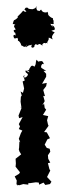

<svg xmlns="http://www.w3.org/2000/svg" viewBox="-20 -623 225 653"><path d="M160 -529C160 -529 161 -529 151 -542C167 -539 162 -543 162 -547C164 -556 159 -553 160 -561C151 -563 140 -574 150 -573C150 -573 146 -573 144 -570C145 -577 141 -587 139 -581C123 -578 119 -592 121 -590C113 -590 121 -582 106 -588C102 -601 103 -593 106 -603C97 -589 93 -596 86 -588C95 -595 92 -589 75 -594C81 -595 68 -600 66 -595C61 -586 59 -599 70 -583C65 -583 62 -583 59 -587C51 -577 54 -581 40 -567C40 -567 40 -563 42 -560C41 -568 42 -561 28 -554C31 -559 26 -555 23 -540C21 -546 31 -536 35 -541C20 -534 33 -528 33 -522C19 -521 33 -513 27 -511C27 -511 33 -519 33 -502C24 -510 24 -496 30 -492C44 -494 37 -497 41 -490V-482C40 -490 54 -475 52 -466C53 -474 56 -462 67 -464C73 -476 71 -473 68 -462C82 -473 79 -467 89 -471C81 -461 94 -456 98 -467C90 -467 93 -461 101 -473C115 -466 105 -475 118 -473C114 -472 120 -473 127 -465C117 -472 133 -481 134 -475C137 -477 135 -480 145 -473C135 -478 145 -483 146 -491C143 -497 149 -495 159 -489C160 -492 150 -496 166 -513C150 -521 153 -517 163 -521C169 -520 167 -534 157 -537ZM36 5 46 7 59 3 76 5 77 -1 81 0 102 -3 112 -2 113 5 128 -2 134 6 150 3 155 -5 140 -21 151 -43 148 -48 143 -68 151 -70 144 -83 143 -95 151 -107 149 -117 139 -120 132 -131 141 -149 150 -153 139 -173 130 -174 145 -195 144 -200V-196L140 -214L144 -228L126 -232L137 -250L132 -256L130 -270L124 -265L132 -279L127 -297L133 -296L127 -317L137 -330L139 -341L123 -338L137 -362V-372L128 -382H137L121 -392C117 -396 123 -411 130 -404C124 -419 122 -415 111 -414C110 -417 116 -406 104 -420C100 -408 104 -406 97 -396C85 -407 83 -390 78 -387C78 -387 86 -384 72 -384C85 -377 81 -373 68 -384C63 -375 74 -376 75 -369C72 -359 56 -354 64 -367C55 -363 62 -363 64 -349L57 -346L62 -322L58 -307L50 -312L54 -298L51 -294L50 -277L53 -256L47 -261L53 -255L43 -230L45 -221L57 -225L44 -201L48 -193L44 -184L56 -179L51 -170L44 -151L49 -139L46 -142L45 -121L44 -115L46 -108L52 -98C46 -93 39 -88 33 -83L34 -67L33 -56L48 -37L45 -32L30 -23L37 -9L36 3L43 10Z"/></svg>

Font: Charger Distortion
Style: 1
Weight: 400
Designer: Jasper
Foundry: Cannot Into Space Fonts
Version: Version 0.98